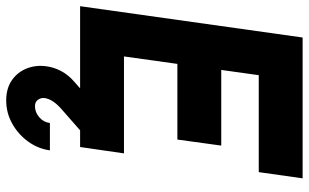

<svg xmlns="http://www.w3.org/2000/svg" viewBox="-214 -536 972 604"><g transform="rotate(90 272.0 -234.0)"><path d="M-10.5 0 88 -700H531L511.5 -562H206.5L190 -444H428L409 -306H171L147.5 -138H452.5L432.5 0ZM286 232.5Q248 232.5 222.2 214.5Q196.5 196.5 185.2 167.5Q174 138.5 178.5 106.5Q181.5 82.5 193.5 59.8Q205.5 37 227.5 18L323 -66L380 0Q344 31.5 313 58.8Q282 86 278.5 111.5Q277 123 283.8 132.5Q290.5 142 304 142Q323 142 338.8 128.5Q354.5 115 357 95H443Q438 132 415.5 163.2Q393 194.5 359 213.5Q325 232.5 286 232.5Z"/></g></svg>

Font: Urbanist ExtraBold
Style: Italic
Weight: 800
Italic angle: -8°
Designer: Corey Hu
Foundry: Corey Hu
Version: Version 1.321; ttfautohint (v1.8.4.7-5d5b)